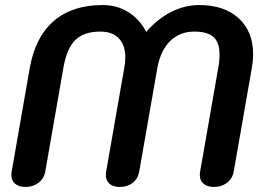

<svg xmlns="http://www.w3.org/2000/svg" viewBox="-20 -730 1040 760"><path d="M25 -37Q25 -45 26 -50L98 -462Q120 -584 193 -647Q266 -710 386 -710Q442 -710 486.5 -683Q531 -656 559 -604Q603 -655 657 -682.5Q711 -710 769 -710Q868 -710 925 -657.5Q982 -605 982 -515Q982 -492 977 -462L905 -50Q900 -23 878.5 -6.5Q857 10 827 10Q801 10 786 -2.5Q771 -15 771 -37Q771 -45 772 -50L844 -462Q849 -487 849 -515Q849 -562 825 -583.5Q801 -605 750 -605Q692 -605 654 -568Q616 -531 603 -462L531 -50Q526 -22 505 -6Q484 10 454 10Q428 10 413.5 -2.5Q399 -15 399 -37Q399 -45 400 -50L472 -462Q476 -481 476 -502Q476 -551 450.5 -578Q425 -605 377 -605Q312 -605 278 -571.5Q244 -538 231 -462L159 -50Q154 -23 132.5 -6.5Q111 10 81 10Q55 10 40 -2.5Q25 -15 25 -37Z"/></svg>

Font: Kodchasan
Style: Bold Italic
Weight: 700
Italic angle: -10°
Version: Version 1.000; ttfautohint (v1.6)